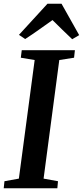

<svg xmlns="http://www.w3.org/2000/svg" viewBox="-26 -1013 446 1033"><path d="M-6 0 -2 -38 75.5 -52 160.5 -690 86 -702.5 91 -743H377L372.5 -702.5L293 -690L208.5 -52L286 -38L282.5 0ZM76 -825.5 229.5 -993H305L400 -824L362.5 -802Q335 -827.5 308.8 -853.5Q282.5 -879.5 256.5 -905Q219.5 -879 184.2 -853.8Q149 -828.5 109.5 -803Z"/></svg>

Font: Merriweather 48pt SemiBold
Style: Italic
Weight: 600
Italic angle: -7.8°
Designer: Eben Sorkin
Foundry: Eben Sorkin
Version: Version 2.101